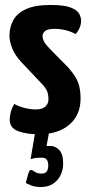

<svg xmlns="http://www.w3.org/2000/svg" viewBox="-20 -530 358 772"><path d="M136 10Q88 10 53.5 -2.5Q19 -15 19 -49Q19 -61 23 -77.5Q27 -94 37 -112Q58 -101 80.5 -95.5Q103 -90 124 -90Q150 -90 162.5 -101.5Q175 -113 175 -132Q175 -143 171.5 -157Q168 -171 153 -188L66 -280Q40 -308 29 -336Q18 -364 18 -386Q18 -421 33.5 -449Q49 -477 85 -493.5Q121 -510 183 -510Q239 -510 265 -499.5Q291 -489 298.5 -474.5Q306 -460 306 -447Q306 -418 284 -393Q264 -404 242.5 -409Q221 -414 198 -414Q174 -414 162.5 -406Q151 -398 151 -384Q151 -376 156 -365Q161 -354 180 -334L254 -259Q284 -225 294 -198.5Q304 -172 304 -134Q304 -67 258.5 -28.5Q213 10 136 10ZM144 222Q119 222 101.5 214Q84 206 84 206Q84 206 86.5 194.5Q89 183 93 170.5Q97 158 100 155Q105 150 117 159Q129 168 146 168Q163 168 168.5 158.5Q174 149 174 136Q174 120 168 112Q162 104 148 104Q125 104 114 107Q103 110 103 110L122 -2H178L167 58Q167 58 165.5 57.5Q164 57 183 57Q203 57 218.5 73.5Q234 90 234 128Q234 153 223.5 174.5Q213 196 193 209Q173 222 144 222Z"/></svg>

Font: Yanone Kaffeesatz
Style: Bold
Weight: 700
Designer: Yanone (Cyrillic: Daniel Pouzeot, Huerta Tipografica, and Cyreal)
Foundry: Yanone
Version: Version 2.003